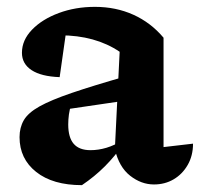

<svg xmlns="http://www.w3.org/2000/svg" viewBox="-20 -529 586 560"><path d="M429 9Q392 9 359.5 -16.5Q327 -42 315 -94L329 -378Q258 -426 155 -426Q139 -426 123.5 -424.5Q108 -423 93 -420L176 -459L154 -304Q100 -306 72 -324.5Q44 -343 44 -375Q44 -412 73.5 -442.5Q103 -473 151.5 -491Q200 -509 257 -509Q318 -509 369 -486Q420 -463 457 -419V-100L543 -110Q543 -75 527.5 -48Q512 -21 486.5 -6Q461 9 429 9ZM219 11Q134 11 85.5 -27.5Q37 -66 37 -129Q37 -157 49.5 -178.5Q62 -200 95 -218.5Q128 -237 189.5 -258Q251 -279 349 -307V-236L145 -206L188 -225Q183 -210 181 -195Q179 -180 179 -166Q179 -128 195 -109.5Q211 -91 244 -91Q267 -91 290.5 -98Q314 -105 340 -121V-109Q315 -73 285.5 -43.5Q256 -14 219 11Z"/></svg>

Font: Piazzolla Thin ExtraBold
Style: Regular
Weight: 800
Version: Version 2.005